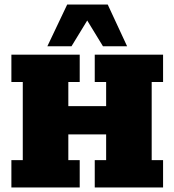

<svg xmlns="http://www.w3.org/2000/svg" viewBox="-20 -823 766 843"><path d="M30 0V-120H80V-463H30V-583H330V-463H280V-357H446V-463H396V-583H696V-463H646V-120H696V0H396V-120H446V-233H280V-120H330V0ZM188 -620 275 -803H453L538 -620H432L363 -733L294 -620Z"/></svg>

Font: Rokkitt Black
Style: Regular
Weight: 900
Designer: Vernon Adams
Foundry: Vernon Adams
Version: Version 3.103